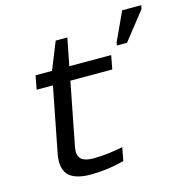

<svg xmlns="http://www.w3.org/2000/svg" viewBox="-108 -826 901 934"><g transform="rotate(-15 343.0 -359.0)"><path d="M87.4 -459 100.6 -528.3H183.6L238.8 -666H297.4L270.5 -528.3H481.4L468.3 -459H257.3L195.3 -140.6L192.9 -119.1Q192.9 -91.3 211.4 -78.1Q230 -64.9 269.5 -64.9Q334.5 -64.9 417.5 -81.5L404.8 -14.6Q318.8 7.8 236.8 7.8Q168.9 7.8 135.3 -16.4Q101.6 -40.5 101.6 -92.3Q101.6 -114.3 105.5 -131.3L169.4 -459ZM520 -565.9 523.4 -582 589.4 -724.6H685.5L682.1 -706.5L571.3 -565.9Z"/></g></svg>

Font: Liberation Mono
Style: Italic
Weight: 400
Italic angle: -12°
Monospace: yes
Designer: Steve Matteson
Foundry: Ascender Corporation
Version: Version 2.1.5